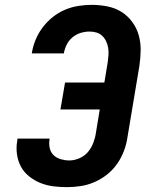

<svg xmlns="http://www.w3.org/2000/svg" viewBox="-20 -763 640 791"><path d="M256 8Q227 8 199.5 4.5Q172 1 147 -9Q122 -19 100.5 -36Q79 -53 66.5 -76Q54 -99 50 -127Q46 -155 51 -183L52 -192H184V-188Q181 -170 185 -152.5Q189 -135 201 -123.5Q213 -112 230.5 -107Q248 -102 266 -102Q286 -102 307 -111Q328 -120 342 -136.5Q356 -153 364 -173.5Q372 -194 375 -215L391 -312H229L248 -423H410L424 -508Q426 -523 427 -537.5Q428 -552 425.5 -566.5Q423 -581 417 -593.5Q411 -606 401 -615.5Q391 -625 377.5 -629Q364 -633 349 -633Q331 -633 312.5 -627.5Q294 -622 278.5 -609Q263 -596 254.5 -578.5Q246 -561 243 -543H111Q115 -570 126 -597.5Q137 -625 155 -649Q173 -673 196.5 -692Q220 -711 247 -722.5Q274 -734 302.5 -738.5Q331 -743 358 -743Q391 -743 423 -736.5Q455 -730 480.5 -714Q506 -698 524.5 -673Q543 -648 551.5 -618Q560 -588 559.5 -555.5Q559 -523 554 -490L505 -197Q501 -169 490.5 -141Q480 -113 462.5 -88Q445 -63 421 -44Q397 -25 369.5 -13Q342 -1 313 3.5Q284 8 256 8Z"/></svg>

Font: Iosevka Extrabold Extended
Style: Italic
Weight: 800
Width: 7
Italic angle: -9°
Monospace: yes
Designer: Belleve Invis
Foundry: Belleve Invis
Version: Version 32.5.0; ttfautohint (v1.8.4)